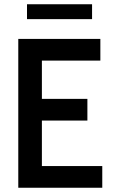

<svg xmlns="http://www.w3.org/2000/svg" viewBox="-20 -883 530 903"><path d="M66 -700H452V-598H177V-418H391V-316H177V-102H461V0H66ZM107 -863H413V-793H107Z"/></svg>

Font: Cabin Condensed SemiBold
Style: Regular
Weight: 600
Width: 3
Designer: Pablo Impallari
Foundry: Pablo Impallari. http://www.impallari.com Igino Marini. http://www.ikern.com
Version: Version 2.001